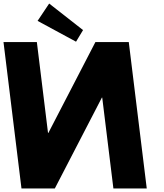

<svg xmlns="http://www.w3.org/2000/svg" viewBox="-46 -1062 922 1082"><path d="M422 -892.5 382.5 -827 165.8 -944.3 231.1 -1042ZM530.1 -512H528.1L263 0H75L-26.3 -825H161.7L224.6 -313H226.6L491.7 -825H679.7L781 0H593Z"/></svg>

Font: Hussar
Style: BdOpOblOne
Weight: 700
Foundry: Cannot Into Space Fonts
Version: Version 2.00